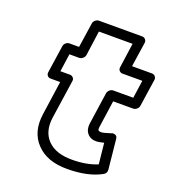

<svg xmlns="http://www.w3.org/2000/svg" viewBox="-133 -796 838 933"><g transform="rotate(20 285.5 -330.0)"><path d="M73.2 -375 94.2 -517.1Q95.7 -527.8 104.2 -534.9Q112.8 -542 122.1 -542H171.9L190.9 -669.9Q192.4 -680.7 201.2 -687.7Q210 -694.8 219.2 -694.8H442.9Q453.6 -694.8 460 -686.8Q466.3 -678.7 464.8 -669.9L445.8 -542H548.8Q559.6 -542 565.9 -533.9Q572.3 -525.9 570.8 -517.1L549.8 -375Q548.3 -364.3 539.3 -357.2Q530.3 -350.1 521 -350.1H418L397.9 -210Q396 -197.3 399.7 -193.1Q403.3 -189 414.1 -189Q425.3 -189 462.9 -201.2Q470.2 -205.6 481.4 -201.9Q492.7 -198.2 494.1 -184.1L509.8 -29.8Q511.2 -10.7 494.1 -2Q425.8 35.2 319.8 35.2Q216.8 36.1 160.9 -21.7Q105 -79.6 119.1 -175.8L144 -350.1H94.2Q83.5 -350.1 77.6 -357.9Q71.8 -365.7 73.2 -375ZM127 -399.9H176.8Q186 -399.9 192.9 -392.8Q199.7 -385.7 198.2 -375L168.9 -175.8Q158.2 -101.1 200.2 -57.9Q242.2 -14.6 327.1 -15.1Q399.9 -15.1 457 -38.1L445.8 -146Q417.5 -139.2 408.2 -139.2Q377 -138.7 360.4 -158.7Q343.8 -178.7 348.1 -210L372.1 -375Q373.5 -384.3 381.8 -392.1Q390.1 -399.9 400.9 -399.9H503.9L517.1 -492.2H414.1Q404.8 -492.2 398.2 -499.3Q391.6 -506.3 393.1 -517.1L411.1 -645H236.8L219.2 -517.1Q217.8 -507.8 209.2 -500Q200.7 -492.2 189.9 -492.2H140.1Z"/></g></svg>

Font: Trueno Black Outline
Style: Italic
Weight: 900
Width: 6
Designer: Julieta Ulanovsky
Foundry: Julieta Ulanovsky
Version: Version 3.001b | FøM Fix